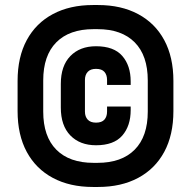

<svg xmlns="http://www.w3.org/2000/svg" viewBox="-20 -732 760 764"><path d="M350 12Q258 12 190.5 -24Q123 -60 86.5 -127.5Q50 -195 50 -290V-410Q50 -505 86.5 -572.5Q123 -640 190.5 -676Q258 -712 350 -712H370Q462 -712 529.5 -676Q597 -640 633.5 -572.5Q670 -505 670 -410V-290Q670 -195 633.5 -127.5Q597 -60 529.5 -24Q462 12 370 12ZM352 -84H368Q464 -84 516 -136.5Q568 -189 568 -288V-412Q568 -511 516 -563.5Q464 -616 368 -616H352Q256 -616 204 -563.5Q152 -511 152 -412V-288Q152 -189 204 -136.5Q256 -84 352 -84ZM362 -154Q298 -154 260 -193Q222 -232 222 -304V-398Q222 -470 260 -509Q298 -548 362 -548Q433 -548 466.5 -509.5Q500 -471 500 -408V-394H406V-414Q406 -434 395.5 -446Q385 -458 362 -458Q340 -458 329 -446Q318 -434 318 -414V-288Q318 -268 329 -256Q340 -244 362 -244Q385 -244 395.5 -256Q406 -268 406 -288V-308H500V-294Q500 -231 466.5 -192.5Q433 -154 362 -154Z"/></svg>

Font: Space Grotesk Light
Style: Bold
Weight: 700
Version: Version 2.000